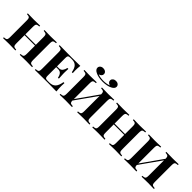

<svg xmlns="http://www.w3.org/2000/svg" viewBox="219 -2098 3334 3334"><g transform="rotate(45 1886.5 -431.0)"><path d="M747 -588Q713 -586 698 -580Q683 -574 677.5 -557Q672 -540 672 -502V-106Q672 -68 677.5 -51Q683 -34 698.5 -28Q714 -22 747 -20V0Q701 -3 601 -3Q500 -3 444 0V-20Q478 -22 493 -28Q508 -34 513.5 -51Q519 -68 519 -106V-300H262V-106Q262 -68 267.5 -51Q273 -34 288.5 -28Q304 -22 337 -20V0Q282 -3 180 -3Q82 -3 34 0V-20Q68 -22 83 -28Q98 -34 103.5 -51Q109 -68 109 -106V-502Q109 -540 103.5 -557Q98 -574 82.5 -580Q67 -586 34 -588V-608Q82 -605 180 -605Q282 -605 337 -608V-588Q303 -586 288 -580Q273 -574 267.5 -557Q262 -540 262 -502V-320H519V-502Q519 -540 513.5 -557Q508 -574 492.5 -580Q477 -586 444 -588V-608Q500 -605 601 -605Q701 -605 747 -608Z M1344 0Q1279 -3 1125 -3Q919 -3 815 0V-20Q849 -22 864 -28Q879 -34 884.5 -51Q890 -68 890 -106V-502Q890 -540 884.5 -557Q879 -574 863.5 -580Q848 -586 815 -588V-608Q919 -605 1125 -605Q1265 -605 1324 -608Q1317 -541 1317 -488Q1317 -449 1320 -426H1297Q1282 -512 1245 -548.5Q1208 -585 1143 -585H1106Q1080 -585 1067 -580.5Q1054 -576 1048.5 -562.5Q1043 -549 1043 -520V-316H1090Q1136 -316 1159.5 -348.5Q1183 -381 1191 -424H1214Q1211 -390 1211 -346V-306Q1211 -261 1217 -188H1194Q1187 -235 1162.5 -265.5Q1138 -296 1090 -296H1043V-88Q1043 -59 1048.5 -45.5Q1054 -32 1067 -27.5Q1080 -23 1106 -23H1149Q1220 -23 1260.5 -64Q1301 -105 1317 -202H1340Q1337 -174 1337 -130Q1337 -73 1344 0Z M2082 -502V-106Q2082 -68 2087.5 -51Q2093 -34 2108.5 -28Q2124 -22 2157 -20V0Q2111 -3 2011 -3Q1910 -3 1854 0V-20Q1888 -22 1903 -28Q1918 -34 1923.5 -51Q1929 -68 1929 -106V-476L1652 -84Q1654 -57 1660.5 -44Q1667 -31 1682 -26.5Q1697 -22 1727 -20V0Q1672 -3 1570 -3Q1472 -3 1424 0V-20Q1458 -22 1473 -28Q1488 -34 1493.5 -51Q1499 -68 1499 -106V-502Q1499 -540 1493.5 -557Q1488 -574 1472.5 -580Q1457 -586 1424 -588V-608Q1472 -605 1570 -605Q1672 -605 1727 -608V-588Q1693 -586 1678 -580Q1663 -574 1657.5 -557Q1652 -540 1652 -502V-121L1929 -514Q1928 -546 1922 -560.5Q1916 -575 1901 -580.5Q1886 -586 1854 -588V-608Q1909 -605 2011 -605Q2059 -605 2117 -607Q2134 -608 2157 -608V-588Q2123 -586 2108 -580Q2093 -574 2087.5 -557Q2082 -540 2082 -502ZM2027 -796Q2027 -752 1967 -722Q1936 -706 1891 -696.5Q1846 -687 1791 -687Q1736 -687 1691 -696.5Q1646 -706 1615 -722Q1556 -751 1556 -796Q1556 -824 1578 -843Q1600 -862 1635 -862Q1670 -862 1693 -843.5Q1716 -825 1716 -795Q1716 -770 1698.5 -753Q1681 -736 1654 -730Q1681 -718 1718.5 -712.5Q1756 -707 1791 -707Q1826 -707 1863.5 -713Q1901 -719 1927 -731Q1900 -737 1883.5 -754Q1867 -771 1867 -795Q1867 -824 1890 -843Q1913 -862 1948 -862Q1982 -862 2004.5 -843.5Q2027 -825 2027 -796Z M2938 -588Q2904 -586 2889 -580Q2874 -574 2868.5 -557Q2863 -540 2863 -502V-106Q2863 -68 2868.5 -51Q2874 -34 2889.5 -28Q2905 -22 2938 -20V0Q2892 -3 2792 -3Q2691 -3 2635 0V-20Q2669 -22 2684 -28Q2699 -34 2704.5 -51Q2710 -68 2710 -106V-300H2453V-106Q2453 -68 2458.5 -51Q2464 -34 2479.5 -28Q2495 -22 2528 -20V0Q2473 -3 2371 -3Q2273 -3 2225 0V-20Q2259 -22 2274 -28Q2289 -34 2294.5 -51Q2300 -68 2300 -106V-502Q2300 -540 2294.5 -557Q2289 -574 2273.5 -580Q2258 -586 2225 -588V-608Q2273 -605 2371 -605Q2473 -605 2528 -608V-588Q2494 -586 2479 -580Q2464 -574 2458.5 -557Q2453 -540 2453 -502V-320H2710V-502Q2710 -540 2704.5 -557Q2699 -574 2683.5 -580Q2668 -586 2635 -588V-608Q2691 -605 2792 -605Q2892 -605 2938 -608Z M3664 -502V-106Q3664 -68 3669.5 -51Q3675 -34 3690.5 -28Q3706 -22 3739 -20V0Q3693 -3 3593 -3Q3492 -3 3436 0V-20Q3470 -22 3485 -28Q3500 -34 3505.5 -51Q3511 -68 3511 -106V-476L3234 -84Q3236 -57 3242.5 -44Q3249 -31 3264 -26.5Q3279 -22 3309 -20V0Q3254 -3 3152 -3Q3054 -3 3006 0V-20Q3040 -22 3055 -28Q3070 -34 3075.5 -51Q3081 -68 3081 -106V-502Q3081 -540 3075.5 -557Q3070 -574 3054.5 -580Q3039 -586 3006 -588V-608Q3054 -605 3152 -605Q3254 -605 3309 -608V-588Q3275 -586 3260 -580Q3245 -574 3239.5 -557Q3234 -540 3234 -502V-121L3511 -514Q3510 -546 3504 -560.5Q3498 -575 3483 -580.5Q3468 -586 3436 -588V-608Q3491 -605 3593 -605Q3641 -605 3699 -607Q3716 -608 3739 -608V-588Q3705 -586 3690 -580Q3675 -574 3669.5 -557Q3664 -540 3664 -502Z"/></g></svg>

Font: Playfair Display SC
Style: Bold
Weight: 700
Designer: Claus Eggers Sørensen
Foundry: Claus Eggers Sørensen
Version: Version 1.200; ttfautohint (v1.6)